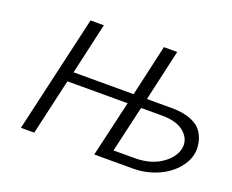

<svg xmlns="http://www.w3.org/2000/svg" viewBox="-112 -883 1294 1070"><g transform="rotate(20 535.0 -347.5)"><path d="M97 0 257 -695H336L267 -391H623L692 -695H771L702 -391H853Q918 -391 965.5 -371.5Q1013 -352 1033 -318Q1052 -288 1057 -253Q1068 -185 1026.5 -125.5Q985 -66 913 -33Q841 0 761 0H532L609 -332H252L176 0ZM625 -58H750Q842 -58 904.5 -99Q967 -140 980 -196Q992 -251 948 -292Q904 -333 812 -333H689L681 -302Q679 -294 679 -292Z"/></g></svg>

Font: Coval
Style: ExtraLight Italic
Weight: 200
Foundry: Context Ltd
Version: Version 001.000